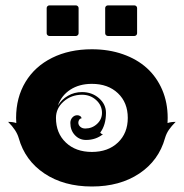

<svg xmlns="http://www.w3.org/2000/svg" viewBox="-20 -677 675 705"><path d="M151.4 -554.7V-647.5Q151.4 -651.4 154.3 -654.3Q157.2 -657.2 161.1 -657.2H258.8Q262.7 -657.2 265.6 -654.3Q268.6 -651.4 268.6 -647.5V-554.7Q268.6 -550.8 265.6 -547.9Q262.7 -544.9 258.8 -544.9H161.1Q157.2 -544.9 154.3 -547.9Q151.4 -550.8 151.4 -554.7ZM366.2 -554.7V-647.5Q366.2 -651.4 369.1 -654.3Q372.1 -657.2 376 -657.2H473.6Q477.5 -657.2 480.5 -654.3Q483.4 -651.4 483.4 -647.5V-554.7Q483.4 -550.8 480.5 -547.9Q477.5 -544.9 473.6 -544.9H376Q372.1 -544.9 369.1 -547.9Q366.2 -550.8 366.2 -554.7ZM9.8 -229.5Q28.1 -229.5 39.8 -225.1Q39.1 -234.4 39.1 -244.1Q39.1 -318.8 73.6 -376.1Q108.2 -433.3 171.4 -464.7Q234.6 -496.1 317.4 -496.1Q379.4 -496.1 431.3 -477.9Q483.2 -459.7 519.3 -427Q555.4 -394.3 575.6 -347.3Q595.7 -300.3 595.7 -244.1Q595.7 -231.2 595.2 -225.1Q606.9 -229.5 625 -229.5Q609.6 -214.1 600.2 -200.4Q590.8 -186.8 585.9 -169.9Q563 -87.6 491.6 -39.9Q420.2 7.8 317.4 7.8Q214.6 7.8 143.2 -39.9Q71.8 -87.6 48.8 -169.9Q40.5 -199.2 9.8 -229.5ZM185.5 -244.1Q185.5 -188 221.8 -153.6Q258.1 -119.1 317.4 -119.1Q376.7 -119.1 413 -153.6Q449.2 -188 449.2 -244.1Q449.2 -300.3 413 -334.7Q376.7 -369.1 317.4 -369.1Q271.2 -369.1 238.3 -347.8Q205.3 -326.4 192.6 -289.1Q205.8 -311.8 229.4 -325.3Q252.9 -338.9 281.2 -338.9Q317.6 -338.9 343.4 -316.5Q369.1 -294.2 369.1 -262.7Q369.1 -218.3 348.1 -190.2Q351.8 -184.3 358.2 -184.3Q332 -163.1 295.9 -163.1Q271.5 -163.1 254.9 -180.9Q238.3 -198.7 238.3 -225.6Q238.3 -237.3 245.7 -245.6Q253.2 -253.9 263.7 -253.9Q270 -253.9 274.7 -250.5Q279.3 -247.1 279.3 -242.2Q274.4 -242.2 271 -237.5Q267.6 -232.9 267.6 -226.6Q267.6 -217.8 274.9 -211.4Q282.2 -205.1 293 -205.1Q318.1 -205.1 336.3 -221.9Q354.5 -238.8 354.5 -262.7Q354.5 -290.3 333 -309.7Q311.5 -329.1 281.2 -329.1Q241.7 -329.1 213.6 -304.2Q185.5 -279.3 185.5 -244.1Z"/></svg>

Font: Agreloy
Style: Medium
Weight: 400
Designer: gluk
Foundry: gluk
Version: Version 0.27